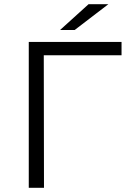

<svg xmlns="http://www.w3.org/2000/svg" viewBox="-20 -901 612 921"><path d="M118 0V-700H563V-636H190L191 0ZM268 -757 405 -881H500L338 -757Z"/></svg>

Font: Modern
Style: Small
Weight: 400
Designer: Julieta Ulanovsky
Foundry: Julieta Ulanovsky
Version: Version 8.000